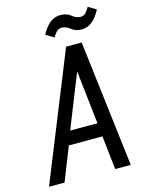

<svg xmlns="http://www.w3.org/2000/svg" viewBox="-127 -934 750 1008"><g transform="rotate(-15 247.5 -430.0)"><path d="M10.9 0H95.4L167.6 -182.9H350.4L370.7 0H455.3L372.6 -687.3H288ZM194.6 -256.3 310.4 -546.7 343 -256.3ZM241.6 -749.6Q252.7 -768 263.6 -778.8Q274.6 -789.6 290.4 -789.6Q314.7 -789.6 336.4 -771.4Q358 -753.3 392.4 -753.3Q421.9 -753.3 447.6 -773.2Q473.3 -793.1 494.7 -834.3L451.3 -860.1Q442.4 -843.1 431.4 -830.9Q420.4 -818.7 403.4 -818.7Q378.9 -818.7 357.5 -837.1Q336.1 -855.4 300.6 -855.4Q269.4 -855.4 244.1 -835.3Q218.9 -815.1 198.3 -776.3Z"/></g></svg>

Font: Secuela ExtLt
Style: Italic
Weight: 200
Italic angle: -8°
Designer: Fernando Haro
Foundry: deFharo
Version: Version 1.704